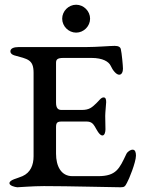

<svg xmlns="http://www.w3.org/2000/svg" viewBox="-20 -790 609 812"><path d="M302 -770C270 -770 243 -743 243 -711C243 -679 270 -652 302 -652C334 -652 361 -679 361 -711C361 -743 334 -770 302 -770ZM217 -356V-524C217 -537 221 -545 248 -545H367C415 -545 440 -529 448 -512C457 -492 472 -474 484 -474C496 -474 500 -488 500 -500C500 -511 495 -566 491 -582C489 -591 481 -596 465 -596C447 -596 388 -591 346 -591H59C38 -591 24 -585 24 -573C24 -564 31 -559 40 -556C97 -540 122 -539 122 -482V-129C122 -92 109 -60 75 -45C53 -35 20 -30 20 -15C20 -5 42 1 53 2C60 2 119 -3 166 -3C272 -3 453 2 490 2C507 2 509 -2 517 -17C525 -30 555 -104 555 -132C555 -147 551 -157 541 -157C532 -157 519 -149 514 -138C485 -77 472 -45 395 -45H286C238 -45 217 -88 217 -140V-252C217 -271 222 -276 241 -276H346C367 -276 374 -266 381 -255C387 -245 400 -217 413 -217C423 -217 426 -233 426 -243C426 -254 425 -285 425 -300C425 -315 429 -350 429 -358C429 -370 427 -378 418 -378C407 -378 398 -363 387 -353C369 -336 358 -325 326 -325H240C226 -325 217 -332 217 -356Z"/></svg>

Font: EB Garamond SC 08
Style: Regular
Weight: 400
Version: Version 0.016